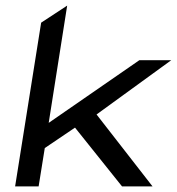

<svg xmlns="http://www.w3.org/2000/svg" viewBox="-20 -666 632 686"><path d="M34 0H118L140 -137L248 -210L416 0H525L325 -257L592 -451H478L154 -227L220 -646L127 -585Z"/></svg>

Font: Charger Pro
Style: BdExtObl
Weight: 700
Designer: Jasper
Foundry: Cannot Into Space Fonts
Version: Version 1.09